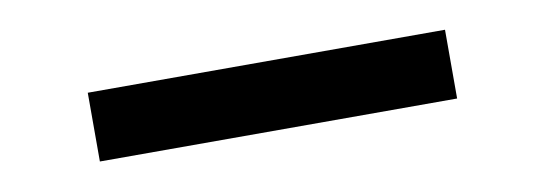

<svg xmlns="http://www.w3.org/2000/svg" viewBox="-26 -979 718 253"><g transform="rotate(-10 333.0 -853.0)"><path d="M572 -899V-807H94V-899Z"/></g></svg>

Font: BioRhyme SemiExpanded
Style: Bold
Weight: 700
Width: 6
Designer: Aoife Mooney
Foundry: Aoife Mooney Type
Version: Version 1.600;gftools[0.9.33]